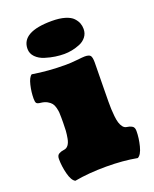

<svg xmlns="http://www.w3.org/2000/svg" viewBox="-141 -820 734 914"><g transform="rotate(-20 226.5 -363.5)"><path d="M237.8 -571.8Q216.3 -571.8 192.6 -575.2Q168.9 -578.6 142.1 -586.9Q115.2 -595.2 97.9 -612.8Q80.6 -630.4 80.6 -654.3Q80.6 -740.2 234.4 -740.2Q273.4 -740.2 300.8 -731.9Q328.1 -723.6 341.1 -709.7Q354 -695.8 359.1 -682.1Q364.3 -668.5 364.3 -652.8Q364.3 -629.9 351.1 -613Q337.9 -596.2 317.4 -587.9Q296.9 -579.6 276.9 -575.7Q256.8 -571.8 237.8 -571.8ZM356.9 -286.6Q356.9 -264.6 357.4 -249.3Q357.9 -233.9 360.1 -212.9Q362.3 -191.9 366.5 -178.5Q370.6 -165 378.4 -155Q386.2 -145 397.5 -143.6Q406.2 -142.1 410.9 -140.9Q415.5 -139.6 422.1 -136.2Q428.7 -132.8 431.6 -126.5Q434.6 -120.1 434.6 -110.8Q434.6 -74.2 424.6 -35.2Q414.6 3.9 396.5 13.2Q325.7 0 240.7 0Q152.3 0 80.1 13.2Q62 3.9 52 -35.2Q42 -74.2 42 -110.8Q42 -120.1 44.9 -126.5Q47.9 -132.8 54.4 -136.2Q61 -139.6 65.7 -140.9Q70.3 -142.1 79.1 -143.6Q92.8 -145 101.6 -156.7Q110.4 -168.5 114 -188.7Q117.7 -209 118.9 -226.1Q120.1 -243.2 120.1 -267.1V-292.5Q120.1 -308.6 119.4 -318.4Q118.7 -328.1 115 -342.8Q111.3 -357.4 104.5 -366.2Q97.7 -375 84.2 -382.6Q70.8 -390.1 51.3 -392.1Q35.6 -393.6 31.2 -399.4Q26.9 -405.3 26.9 -421.4Q26.9 -455.1 35.2 -490Q43.5 -524.9 58.1 -534.2Q137.2 -521 226.6 -521Q252 -521 283.7 -524.4Q315.4 -527.8 323.7 -527.8Q345.7 -527.8 352.5 -519.5Q359.4 -511.2 359.4 -484.9Q359.4 -482.9 358.9 -444.8Q358.4 -406.7 357.7 -359.1Q356.9 -311.5 356.9 -286.6Z"/></g></svg>

Font: Coustard Black
Style: Regular
Weight: 900
Foundry: vernon adams
Version: Version 1.001;